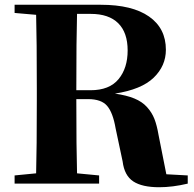

<svg xmlns="http://www.w3.org/2000/svg" viewBox="-20 -767 810 802"><path d="M674.8 -39.1 764.2 -34.2V0Q700.7 15.1 645 15.1Q573.7 15.1 536.6 -9.3Q499.5 -33.7 492.2 -92.8L462.9 -231Q451.7 -296.4 427.5 -324.7Q403.3 -353 348.1 -353H298.8Q298.8 -145 301.8 -43L394 -34.2V0H41V-34.2L130.9 -43Q133.8 -144 133.8 -351.1V-395Q133.8 -602.1 130.9 -705.1L41 -712.9V-747.1H400.9Q532.2 -747.1 602.5 -698Q672.9 -648.9 672.9 -559.1Q672.9 -491.7 621.8 -442.4Q570.8 -393.1 460 -376Q508.3 -369.1 541 -355.7Q573.7 -342.3 594 -319.8Q614.3 -297.4 624.8 -270.8Q635.3 -244.1 642.1 -204.1ZM298.8 -390.1H357.9Q437 -390.1 475.1 -436.3Q513.2 -482.4 513.2 -556.2Q513.2 -630.9 473.9 -669.9Q434.6 -709 358.9 -709H301.8Q298.8 -607.9 298.8 -390.1Z"/></svg>

Font: Noto Serif JP Black
Style: Regular
Weight: 900
Designer: Ryoko NISHIZUKA  (kana & ideographs); Frank Grießhammer (Latin, Greek & Cyrillic); Wenlong ZHANG  (bopomofo); Sandoll Co
Foundry: Adobe Systems Incorporated
Version: Version 1.001;PS 1.001;hotconv 16.6.54;makeotf.lib2.5.65590